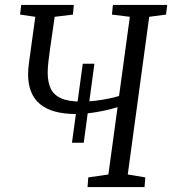

<svg xmlns="http://www.w3.org/2000/svg" viewBox="-20 -763 702 783"><path d="M273.5 -181 317.5 -503H365L321.5 -181ZM337 0 340 -39.5 422 -51.5 459.5 -326Q434 -318 403.5 -311.5Q373 -305 343.2 -301.5Q313.5 -298 290 -298Q241.5 -298 204.8 -308Q168 -318 143.5 -338.2Q119 -358.5 106.8 -389Q94.5 -419.5 94.5 -460Q94.5 -471 95.5 -482.5Q96.5 -494 98 -506L124 -694.5L62 -703.5L66.5 -743H281L277.5 -703.5L203 -694.5L184 -563Q180.5 -536 177.5 -512Q174.5 -488 174.5 -466.5Q174.5 -429.5 186.2 -403Q198 -376.5 228.5 -362.5Q259 -348.5 314.5 -348.5Q339.5 -348.5 367.8 -352Q396 -355.5 422.2 -360.8Q448.5 -366 465.5 -371.5L509.5 -694.5L436.5 -703.5L440.5 -743H662L657 -703.5L588.5 -694.5L501 -51.5L572.5 -39.5L569.5 0Z"/></svg>

Font: Merriweather 20pt Light
Style: Italic
Weight: 300
Italic angle: -7.8°
Version: Version 2.101